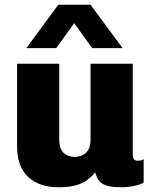

<svg xmlns="http://www.w3.org/2000/svg" viewBox="-20 -780 640 810"><path d="M226 10Q146 10 99 -33.5Q52 -77 52 -163V-511H230V-189Q230 -152 248.5 -135Q267 -118 295 -118Q314 -118 329.5 -126Q345 -134 353.5 -150Q362 -166 362 -190V-511H540V-129Q540 -113 546 -107.5Q552 -102 561 -102Q568 -102 573.5 -103Q579 -104 586 -108V-10Q573 -1 545.5 4.5Q518 10 493 10Q450 10 427.5 2Q405 -6 395.5 -20.5Q386 -35 382 -53Q369 -37 350.5 -22.5Q332 -8 302.5 1Q273 10 226 10ZM91 -577 226 -760H362L497 -577H369L254 -736H332L217 -577Z"/></svg>

Font: Chivo Mono ExtraBold
Style: Regular
Weight: 800
Monospace: yes
Designer: Hector Gatti
Foundry: Omnibus-Type
Version: Version 1.008